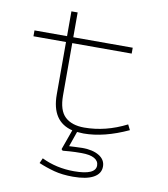

<svg xmlns="http://www.w3.org/2000/svg" viewBox="-91 -679 874 999"><g transform="rotate(10 345.5 -179.0)"><path d="M507 165Q507 203 469.5 223.5Q432 244 362 244Q305 244 262 232.5Q219 221 179 204L191 177Q269 215 362 215Q476 215 476 165Q476 141 453 128Q430 115 385 115Q350 115 322 117Q294 119 286 120L279 113L317 7Q205 -20 205 -163V-440H33V-471H205V-602H238V-471H552V-440H238V-163Q238 -85 273.5 -51.5Q309 -18 375 -18Q488 -18 598 -74L612 -46Q485 13 377 13Q365 13 343 11L315 91Q324 91 344.5 89.5Q365 88 385 88Q440 88 473.5 108.5Q507 129 507 165Z"/></g></svg>

Font: BioRhyme Expanded ExtraLight
Style: Regular
Weight: 275
Width: 7
Designer: Aoife Mooney
Foundry: Aoife Mooney Type
Version: Version 1.001